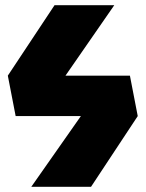

<svg xmlns="http://www.w3.org/2000/svg" viewBox="-20 -716 558 736"><path d="M329 0H100L290 -271H40L10 -426L189 -696H418L231 -426H478L508 -271Z"/></svg>

Font: Trujillo Black
Style: Regular
Weight: 900
Designer: Fira Sans original fonts by bBox Type GmbH, Carrois Corporate GbR, & Edenspiekermann AG / Changes by Cristiano Sobral
Foundry: Fira Sans original fonts by bBox Type GmbH, Carrois Corporate GbR, & Edenspiekermann AG / Changes by Cristiano Sobral
Version: Version 4.301;July 28, 2020;FontCreator 13.0.0.2655 64-bit